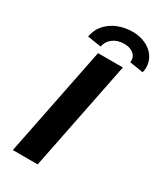

<svg xmlns="http://www.w3.org/2000/svg" viewBox="-227 -1008 928 1092"><g transform="rotate(30 237.5 -462.0)"><path d="M196.3 -719.7H359.4L215.3 0H52.2ZM381.8 -779.3Q381.8 -795.9 372.1 -809.8Q362.3 -823.7 343.8 -832Q325.2 -840.3 300.3 -840.3Q256.8 -840.3 227.3 -818.6Q197.8 -796.9 189.9 -759.3L100.1 -773.4Q108.9 -822.8 140.1 -856.7Q171.4 -890.6 215.1 -907Q258.8 -923.3 306.2 -923.8Q353.5 -923.8 392.1 -906.2Q430.7 -888.7 452.6 -856.9Q474.6 -825.2 474.6 -785.2Q474.6 -770.5 470.7 -752.4L380.4 -766.6Q381.8 -773.4 381.8 -779.3Z"/></g></svg>

Font: Reddit Sans Chocolate ExBold
Style: Italic
Weight: 800
Italic angle: -11.25°
Designer: Stephen Hutchings
Version: Version 1.013